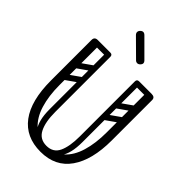

<svg xmlns="http://www.w3.org/2000/svg" viewBox="-271 -1027 1140 1140"><g transform="rotate(45 298.5 -457.5)"><path d="M300 10Q176 10 110.5 -77.5Q45 -165 45 -334V-674Q45 -700 72 -700Q100 -700 100 -676V-351Q100 -259 121.5 -189Q143 -119 187.5 -79.5Q232 -40 300 -40Q368 -40 411.5 -79Q455 -118 476 -188Q497 -258 497 -350V-674Q497 -700 524 -700Q552 -700 552 -676V-337Q552 -173 488 -81.5Q424 10 300 10ZM300 -40Q356 -40 378.5 -87.5Q401 -135 401 -220V-315H436V-207Q436 -110 402 -65.5Q368 -21 289 -21ZM300 -40 311 -21Q232 -21 196 -65.5Q160 -110 160 -207V-315H195V-220Q195 -135 219.5 -87.5Q244 -40 300 -40ZM56 -682Q56 -700 74 -700H177Q195 -700 195 -682Q195 -665 176 -665H73Q56 -665 56 -682ZM177 -554Q160 -554 160 -571V-681Q160 -698 177 -698Q195 -698 195 -682V-572Q195 -554 177 -554ZM542 -682Q542 -665 525 -665H420Q401 -665 401 -682Q401 -700 419 -700H524Q542 -700 542 -682ZM419 -554Q401 -554 401 -572V-682Q401 -698 419 -698Q436 -698 436 -681V-571Q436 -554 419 -554ZM189 -478Q194 -471 192.5 -464Q191 -457 186 -453L92 -387Q79 -378 69 -391Q58 -407 72 -416L166 -482Q179 -491 189 -478ZM189 -576Q194 -569 192.5 -562Q191 -555 186 -551L92 -485Q79 -476 69 -489Q58 -505 72 -514L166 -580Q179 -589 189 -576ZM82 -280Q64 -280 64 -298V-630Q64 -646 82 -646Q99 -646 99 -629V-297Q99 -280 82 -280ZM178 -280Q160 -280 160 -298V-630Q160 -646 178 -646Q195 -646 195 -629V-297Q195 -280 178 -280ZM526 -478Q531 -471 529.5 -464Q528 -457 523 -453L429 -387Q416 -378 406 -391Q395 -407 409 -416L503 -482Q516 -491 526 -478ZM526 -576Q531 -569 529.5 -562Q528 -555 523 -551L429 -485Q416 -476 406 -489Q395 -505 409 -514L503 -580Q516 -589 526 -576ZM419 -280Q401 -280 401 -298V-630Q401 -646 419 -646Q436 -646 436 -629V-297Q436 -280 419 -280ZM515 -280Q497 -280 497 -298V-630Q497 -646 515 -646Q532 -646 532 -629V-297Q532 -280 515 -280ZM319 -774 212 -880Q203 -889 203 -898Q203 -908 211 -916Q220 -925 229 -925Q238 -925 247 -916L354 -809Q361 -802 361 -794Q361 -785 352 -776Q344 -768 334 -768Q325 -768 319 -774Z"/></g></svg>

Font: Agu Display Uzo
Style: Regular
Weight: 400
Version: Version 1.103